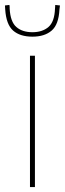

<svg xmlns="http://www.w3.org/2000/svg" viewBox="-61 -755 262 775"><path d="M60 0V-530H80V0ZM70 -607Q20 -607 -8 -631.5Q-36 -656 -40 -717Q-41 -726 -41 -733L-23 -735Q-22 -731 -22 -727Q-22 -723 -22 -720Q-19 -667 5 -646Q29 -625 70 -625Q110 -625 134.5 -646Q159 -667 161 -720Q162 -727 162 -735L181 -733Q180 -729 180 -725Q180 -721 179 -717Q176 -656 147.5 -631.5Q119 -607 70 -607Z"/></svg>

Font: Georama SemiCondensed Thin
Style: Regular
Weight: 100
Width: 4
Designer: Jean-Baptiste Levee
Foundry: Production Type
Version: Version 1.000